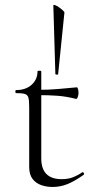

<svg xmlns="http://www.w3.org/2000/svg" viewBox="-20 -731 379 763"><path d="M189 12Q165 12 143.5 4.5Q122 -3 109 -20.5Q96 -38 96 -68V-306Q96 -331 93 -342.5Q90 -354 79 -357.5Q68 -361 44 -361Q41 -361 41 -367Q41 -373 44 -373Q82 -373 105.5 -394Q129 -415 129 -447Q129 -450 136.5 -450Q144 -450 144 -447V-102Q144 -60 164.5 -39.5Q185 -19 225 -19Q252 -19 272.5 -27.5Q293 -36 306 -46Q310 -48 313 -43.5Q316 -39 312 -36Q275 -10 247 1Q219 12 189 12ZM282 -338Q243 -348 207.5 -350.5Q172 -353 132 -353V-374Q171 -374 207.5 -377Q244 -380 285 -384Q288 -384 290 -377.5Q292 -371 292 -361Q292 -354 289 -345.5Q286 -337 282 -338ZM192 -709Q192 -713 199 -710.5Q206 -708 214.5 -702Q223 -696 229.5 -690Q236 -684 236 -681L211 -436Q211 -434 205.5 -434.5Q200 -435 200 -437Z"/></svg>

Font: Cormorant Light
Style: Regular
Weight: 300
Designer: Christian Thalmann (Catharsis Fonts)
Foundry: Catharsis Fonts
Version: Version 4.000